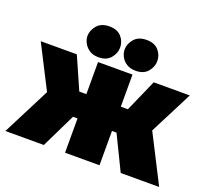

<svg xmlns="http://www.w3.org/2000/svg" viewBox="-119 -845 1090 995"><g transform="rotate(20 426.5 -347.0)"><path d="M638 0 546 -189H382L380 -323H560L638 -500H837L716 -263L850 0ZM2 0 136 -263 15 -500H214L292 -323H472L470 -189H306L214 0ZM331 0V-500H521V0ZM233 -609Q233 -639 256 -666.5Q279 -694 324 -694Q368 -694 390.5 -668.5Q413 -643 413 -609Q413 -578 390.5 -551Q368 -524 324 -524Q294 -524 274 -537Q254 -550 243.5 -570Q233 -590 233 -609ZM438 -609Q438 -639 461 -666.5Q484 -694 529 -694Q573 -694 595.5 -668.5Q618 -643 618 -609Q618 -578 595.5 -551Q573 -524 529 -524Q499 -524 478.5 -537Q458 -550 448 -570Q438 -590 438 -609Z"/></g></svg>

Font: Moderustic ExtraBold
Style: Regular
Weight: 800
Designer: Tural Alisoy
Foundry: TAFT Foundry
Version: Version 2.120